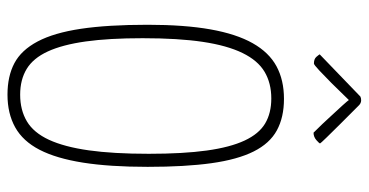

<svg xmlns="http://www.w3.org/2000/svg" viewBox="-250 -700 961 500"><g transform="rotate(90 230.0 -450.5)"><path d="M45 -355Q45 -451 57 -518.5Q69 -586 93 -628.5Q117 -671 153 -690.5Q189 -710 238 -710Q286 -710 320 -691.5Q354 -673 375 -631Q396 -589 405.5 -521Q415 -453 415 -355Q415 -256 404 -186.5Q393 -117 370.5 -73.5Q348 -30 312 -10Q276 10 227 10Q179 10 145 -8Q111 -26 88.5 -68.5Q66 -111 55.5 -181Q45 -251 45 -355ZM80 -342Q80 -254 88.5 -193.5Q97 -133 114.5 -95Q132 -57 160 -40Q188 -23 227 -23Q267 -23 296.5 -40.5Q326 -58 344.5 -98Q363 -138 372 -201.5Q381 -265 381 -358Q381 -448 372.5 -509Q364 -570 346.5 -607.5Q329 -645 302 -661Q275 -677 237 -677Q197 -677 167.5 -659.5Q138 -642 118.5 -602Q99 -562 89.5 -498.5Q80 -435 80 -342ZM232 -909Q236 -911 242 -911Q250 -911 257 -903L305 -855Q323 -837 338.5 -821Q354 -805 354 -804Q354 -802 345.5 -794.5Q337 -787 326 -787Q302 -811 284 -831Q268 -848 255 -862.5Q242 -877 241 -879Q216 -853 196 -833Q179 -816 164 -802Q149 -788 146 -788Q134 -788 128.5 -794.5Q123 -801 122 -803Z"/></g></svg>

Font: Yanone Kaffeesatz Thin
Style: Regular
Weight: 250
Designer: Yanone
Foundry: Yanone Font Production. Not for release.
Version: Version 1.002